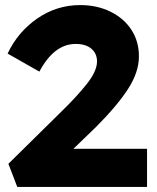

<svg xmlns="http://www.w3.org/2000/svg" viewBox="-20 -736 619 756"><path d="M13 -91 219 -294Q281 -354 321.5 -405Q362 -456 362 -494Q362 -525 340 -544Q318 -563 278 -563Q193 -563 135 -454L10 -525Q50 -610 126.5 -663Q203 -716 296 -716Q362 -716 415 -690Q468 -664 497.5 -618.5Q527 -573 527 -514Q527 -452 484 -385.5Q441 -319 357 -235L269 -150H559V0H48Z"/></svg>

Font: Lexend Exa HM Xlight
Style: Bold
Weight: 700
Designer: Bonnie Shaver-Troup, Thomas Jockin, Octavio Pardo
Foundry: Lexend
Version: Version 1.091